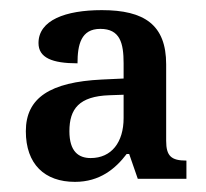

<svg xmlns="http://www.w3.org/2000/svg" viewBox="-20 -739 406 379"><path d="M128 -380C177 -380 208 -406 230 -435H235L252 -386H348V-422C318 -422 308 -431 308 -461V-612C308 -690 265 -719 181 -719C109 -719 56 -699 56 -654C56 -625 83 -614 133 -614C133 -651 140 -682 178 -682C217 -682 224 -654 224 -614V-584L181 -582C79 -577 31 -546 31 -480C31 -415 68 -380 128 -380ZM159 -427C135 -427 117 -440 117 -480C117 -524 136 -549 196 -551L224 -552V-506C224 -458 200 -427 159 -427Z"/></svg>

Font: Noto Serif Armenian SemiCondensed Medium
Style: Regular
Weight: 500
Width: 4
Designer: Monotype Design Team
Foundry: Monotype Imaging Inc.
Version: Version 2.008